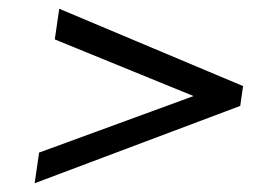

<svg xmlns="http://www.w3.org/2000/svg" viewBox="-20 -568 633 436"><path d="M58.7 -151.9 68.8 -221.5 446.7 -359.8 443.2 -340.2 104.4 -478.5 114.5 -548.1 532 -372.5 525.5 -327.5Z"/></svg>

Font: Pathway Extreme 8pt Thin
Style: Italic
Weight: 100
Italic angle: -8°
Designer: Eduardo Rodriguez Tunni
Foundry: Eduardo Rodriguez Tunni
Version: Version 1.000